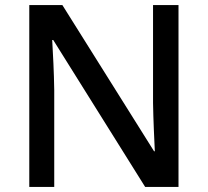

<svg xmlns="http://www.w3.org/2000/svg" viewBox="-20 -734 816 754"><path d="M681 0V-714H581V-330C582 -265 586 -182 588 -140H585L225 -714H95V0H193V-380C192 -452 188 -524 185 -577H189L550 0Z"/></svg>

Font: Noto Sans Bengali UI Medium
Style: Regular
Weight: 500
Designer: Jelle Bosma - Monotype Design Team
Foundry: Monotype Imaging Inc.
Version: Version 2.003